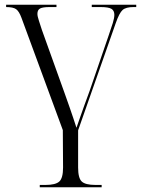

<svg xmlns="http://www.w3.org/2000/svg" viewBox="-20 -556 604 816"><path d="M149 240V230H173Q216 230 232 215.5Q248 201 248 156L247 -3L71 -481Q61 -508 48.5 -517Q36 -526 6 -526V-536H220V-526H191Q162 -526 150.5 -520Q139 -514 139 -497Q139 -487 145.5 -467.5Q152 -448 158 -429L256 -156Q269 -120 277 -96.5Q285 -73 291.5 -54Q298 -35 305 -13Q313 -37 321 -59Q329 -81 338 -107Q347 -133 361 -170L441 -403Q453 -437 459.5 -458.5Q466 -480 466 -493Q466 -511 453.5 -518.5Q441 -526 407 -526H370V-536H559V-526H547Q515 -526 501 -513.5Q487 -501 472 -458L312 -2V156Q312 201 327.5 215.5Q343 230 386 230H412V240Z"/></svg>

Font: Noto Serif Display Light
Style: Regular
Weight: 300
Designer: Monotype Design Team
Foundry: Monotype Imaging Inc.
Version: Version 2.009